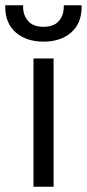

<svg xmlns="http://www.w3.org/2000/svg" viewBox="-44 -711 331 731"><path d="M83.5 0V-488.5H160V0ZM-24 -685V-691H44V-685.5Q44 -652.2 63.4 -630.6Q82.8 -609 121.8 -609Q160.8 -609 179.8 -630.6Q198.8 -652.2 198.8 -685.5V-691H266.8V-685Q266.8 -622.2 227 -587.4Q187.2 -552.5 121.8 -552.5Q56.2 -552.5 16.1 -587.4Q-24 -622.2 -24 -685Z"/></svg>

Font: Space 7353
Style: Regular
Weight: 400
Designer: Christine Claussen + Ruben Lyon  (Space 7353)
Version: Version 1.000;FEAKit 1.0